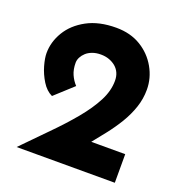

<svg xmlns="http://www.w3.org/2000/svg" viewBox="-123 -776 828 881"><g transform="rotate(20 291.0 -335.5)"><path d="M53.7 0Q115.2 -63.5 172.9 -121.6Q230.5 -179.7 275.9 -234.4Q321.3 -289.1 347.7 -339.8Q374 -390.6 374 -439.5Q374 -460.9 366.7 -477.5Q359.4 -494.1 345.7 -505.9Q332 -517.6 313.5 -524.4Q294.9 -531.2 272.5 -531.2Q249 -531.2 231 -524.4Q212.9 -517.6 201.2 -506.8Q189.5 -496.1 182.6 -482.9Q175.8 -469.7 175.8 -456.1Q175.8 -423.8 186.5 -399.4Q197.3 -375 214.8 -356.4L126 -275.4Q96.7 -289.1 76.2 -322.3Q55.7 -355.5 45.4 -391.6Q35.2 -427.7 35.2 -452.1Q35.2 -506.8 65.4 -557.1Q95.7 -607.4 154.3 -639.2Q212.9 -670.9 296.9 -670.9Q366.2 -670.9 417 -640.1Q467.8 -609.4 496.6 -558.6Q525.4 -507.8 525.4 -451.2Q525.4 -406.2 511.2 -364.3Q497.1 -322.3 472.7 -281.7Q448.2 -241.2 417 -201.7Q385.7 -162.1 352.5 -121.1L287.1 -139.6H533.2V0Z"/></g></svg>

Font: Josefin Sans CFJ
Style: Bold
Weight: 700
Designer: Santiago Orozco
Foundry: Typemade
Version: Version 2.001